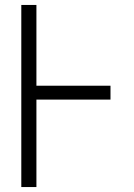

<svg xmlns="http://www.w3.org/2000/svg" viewBox="-20 -755 540 775"><path d="M66 0V-735H127V-409H426V-353H127V0Z"/></svg>

Font: Iosevka Custom Light
Style: Regular
Weight: 300
Monospace: yes
Designer: Belleve Invis
Foundry: Belleve Invis
Version: Version 27.3.5